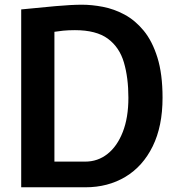

<svg xmlns="http://www.w3.org/2000/svg" viewBox="-20 -795 745 815"><path d="M70 0V-755Q148 -763 216 -769Q284 -775 328 -775Q370 -775 417 -766Q464 -757 508.8 -733Q553.5 -709 590 -664.8Q626.5 -620.5 648.2 -550.8Q670 -481 670 -380Q670 -259 628.2 -174Q586.5 -89 512.5 -44.5Q438.5 0 342 0ZM211 -109H342Q395 -109 436.2 -141.5Q477.5 -174 501.2 -234.8Q525 -295.5 525 -380Q525 -465 506 -529.8Q487 -594.5 437.8 -630.8Q388.5 -667 298 -667Q270.5 -667 248.2 -664.8Q226 -662.5 211 -660Z"/></svg>

Font: Junction
Style: Bold
Weight: 700
Designer: Caroline Hadilaksono
Foundry: Caroline Hadilaksono, Tyler Finck, The League of Moveable Type
Version: Version 2.000; ttfautohint (v1.8.3)